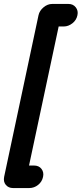

<svg xmlns="http://www.w3.org/2000/svg" viewBox="-21 -847 414 972"><path d="M151 -9Q176 -9 189 8Q202 25 197 48Q192 73 172 89Q152 105 127 105H45Q22 105 8.5 89Q-5 73 0 48L174 -770Q179 -793 199.5 -810Q220 -827 243 -827H326Q349 -827 362.5 -810Q376 -793 371 -770Q366 -745 345.5 -729Q325 -713 302 -713H276L126 -9Z"/></svg>

Font: VDS
Style: Bold Italic
Weight: 700
Designer: artmaker
Foundry: artmaker
Version: Version 1.000 2009 initial release